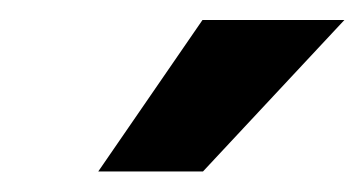

<svg xmlns="http://www.w3.org/2000/svg" viewBox="-20 -770 355 187"><path d="M75.7 -603 177.2 -750.5H315.4L177.7 -603Z"/></svg>

Font: Inter 24pt
Style: Bold Italic
Weight: 700
Italic angle: -9.3988°
Version: Version 4.001;git-66647c0bb